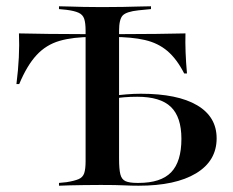

<svg xmlns="http://www.w3.org/2000/svg" viewBox="-20 -591 740 611"><path d="M296 -2.4Q269.4 -2.4 246 -2Q222.6 -1.6 202.8 -1.2Q183.1 -0.8 167.7 0V-8.9L191.9 -11.3Q216.9 -15.3 230.2 -21Q243.5 -26.6 248 -39.9Q252.4 -53.2 252.4 -78.2V-201.6H358.9V-86.3Q358.9 -53.2 362.9 -36.7Q366.9 -20.2 379.4 -14.5Q391.9 -8.9 416.9 -8.9H421Q491.9 -8.9 524.6 -42.7Q557.3 -76.6 557.3 -149.2Q557.3 -218.5 523.8 -250.8Q490.3 -283.1 416.9 -283.1Q394.4 -283.1 375.4 -281.5Q356.5 -279.8 341.1 -277.4V-286.3Q358.9 -288.7 382.3 -290.7Q405.6 -292.7 428.2 -292.7Q545.2 -292.7 607.3 -256Q669.4 -219.4 669.4 -150.8Q669.4 -79 604 -39.5Q538.7 0 421 0Q398.4 0 373.8 -1.2Q349.2 -2.4 305.6 -2.4ZM275 -473.4Q212.1 -473.4 169.4 -460.9Q126.6 -448.4 96.4 -415.7Q66.1 -383.1 41.1 -323.4H32.3Q37.9 -367.7 39.9 -408.1Q41.9 -448.4 40.3 -484.7Q81.5 -483.9 134.7 -483.1Q187.9 -482.3 263.7 -482.3H349.2Q424.2 -482.3 477 -483.1Q529.8 -483.9 570.2 -484.7Q569.4 -456.5 570.6 -424.6Q571.8 -392.7 575 -357.3H566.1Q542.7 -403.2 512.9 -428.6Q483.1 -454 441.1 -463.7Q399.2 -473.4 337.9 -473.4ZM252.4 -201.6V-492.7Q252.4 -517.7 248 -531Q243.5 -544.4 230.2 -550.4Q216.9 -556.5 191.9 -559.7L167.7 -562.1V-571Q183.1 -571 202.8 -570.2Q222.6 -569.4 246 -569Q269.4 -568.5 296 -568.5H304.8H312.9Q344.4 -568.5 371 -569Q397.6 -569.4 420.2 -570.2Q442.7 -571 460.5 -571V-562.1L420.2 -558.1Q382.3 -554 370.6 -541.9Q358.9 -529.8 358.9 -492.7V-201.6Z"/></svg>

Font: Playfair 144pt SemiExpanded SemiBold
Style: Regular
Weight: 600
Width: 6
Designer: Claus Eggers Sørensen
Foundry: Claus Eggers Sørensen
Version: Version 2.203